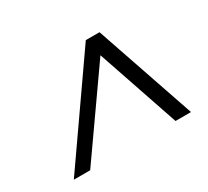

<svg xmlns="http://www.w3.org/2000/svg" viewBox="-99 -851 813 752"><g transform="rotate(-30 308.0 -475.0)"><path d="M42 -250 356 -700H418L572 -250H502L376 -620L116 -250Z"/></g></svg>

Font: DM Sans 12pt Light
Style: Italic
Weight: 300
Italic angle: -10°
Version: Version 4.004;gftools[0.9.30]